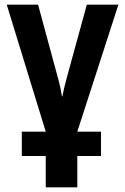

<svg xmlns="http://www.w3.org/2000/svg" viewBox="-20 -567 540 827"><path d="M415 105V0H313L490 -547H354L269 -237Q254 -183 249 -152H247Q244 -169 240 -189Q236 -209 228 -237L144 -547H9L177 0H74V105H177V240H313V105Z"/></svg>

Font: Noto Sans Mono UI Condensed
Style: Bold
Weight: 700
Width: 3
Designer: Monotype Design team
Foundry: Monotype Imaging Inc.
Version: 1.000